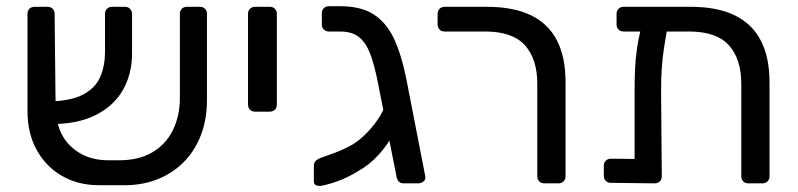

<svg xmlns="http://www.w3.org/2000/svg" viewBox="-20 -593 2580 621"><path d="M361.4 -74.6Q425.7 -73.8 470.5 -99.1Q515.2 -124.4 538.5 -170.8Q561.8 -217.1 561.8 -276.9V-548.3Q561.8 -558.4 568.2 -564.7Q574.6 -571 584.7 -571H626.5Q636.7 -571 643.1 -564.6Q649.4 -558.3 649.4 -548.1V-270.2Q649.4 -205.9 629.2 -154.4Q609 -102.9 572.1 -66.6Q535.2 -30.4 484.7 -11.4Q434.1 7.6 373.1 5.9H298.1Q233.1 5.9 181 -23.8Q128.9 -53.6 98.9 -107.6Q68.9 -161.6 68.9 -233.3V-548.1Q68.9 -558.3 75.3 -564.6Q81.7 -571 91.9 -571H133.6Q143.8 -571 150.2 -564.7Q156.6 -558.4 156.6 -548.3L159.8 -252.9Q159.8 -166.9 207.9 -120.7Q255.9 -74.6 329.6 -74.6ZM139.3 -191.6 137.1 -264.7Q210.6 -266.4 250 -287.8Q289.4 -309.2 304.5 -345Q319.6 -380.7 319.6 -423.9V-547.7Q319.6 -558.3 326 -564.6Q332.4 -571 342.6 -571H384.1Q394.3 -571 400.7 -564.4Q407.1 -557.9 407.1 -547.7V-419.8Q407.1 -354.7 378 -302.8Q349 -251 289.6 -220.9Q230.2 -190.8 139.3 -191.6Z M805.1 -231.9Q794.9 -231.9 788.6 -238.2Q782.2 -244.6 782.2 -254.8V-548.1Q782.2 -558.3 788.6 -564.6Q794.9 -571 805.1 -571H852.5Q862.7 -571 869.1 -564.6Q875.4 -558.3 875.4 -548.1V-254.8Q875.4 -244.6 869.1 -238.2Q862.7 -231.9 852.5 -231.9Z M1285.2 0Q1275 0 1269.4 -6.4Q1263.9 -12.7 1262.3 -22.9L1201.4 -329.9Q1190.8 -383.1 1177.5 -418.6Q1164.2 -454.1 1141.7 -472.6Q1119.1 -491.1 1080.3 -491.1H1043.9Q1033.7 -491.1 1027.3 -497.4Q1020.9 -503.8 1020.9 -514V-549.9Q1020.9 -560.1 1027.3 -566.5Q1033.7 -572.9 1043.9 -572.9H1081.3Q1147.6 -572.9 1188.8 -546.3Q1230 -519.8 1254.6 -467.1Q1279.1 -414.3 1294.7 -335.1L1355.5 -22.9Q1357.5 -12.7 1350.1 -6.4Q1342.7 0 1332.6 0ZM1156.4 -50.6Q1118.6 -26 1086.3 -12.5Q1054.1 1 1019.1 8Q1009.1 9 1002.1 6Q995.1 3 995.1 -7V-56.9Q995.1 -73.9 1016.1 -81.9Q1023.1 -84.9 1041.9 -91.2Q1060.8 -97.5 1082.7 -106.8Q1104.6 -116.2 1121.2 -126.2Q1146.3 -141.6 1170.3 -167.2Q1194.3 -192.7 1210.8 -220.6Q1227.3 -248.4 1227.1 -268.6L1285.1 -276.4Q1283.8 -232.7 1265.8 -189.1Q1247.9 -145.4 1219 -109.3Q1190.1 -73.1 1156.4 -50.6Z M1740.8 0Q1730.6 0 1724.2 -6.3Q1717.8 -12.6 1717.8 -22.7V-321.8Q1717.8 -402.1 1677.8 -446.6Q1637.8 -491.1 1548.7 -491.1H1418.3Q1408.1 -491.1 1401.8 -497.4Q1395.4 -503.8 1395.4 -514V-548.1Q1395.4 -558.3 1401.8 -564.6Q1408.1 -571 1418.3 -571H1553.9Q1640.4 -571 1696.9 -543.8Q1753.4 -516.6 1781.3 -462.4Q1809.2 -408.2 1809.2 -327V-22.9Q1809.2 -12.7 1802.8 -6.4Q1796.4 0 1786.2 0Z M1997.1 -491.1Q1986.9 -491.1 1980.6 -497.4Q1974.2 -503.8 1974.2 -514V-548.1Q1974.2 -558.3 1980.6 -564.6Q1986.9 -571 1997.1 -571H2213.7Q2300.2 -571 2356.7 -543.3Q2413.1 -515.7 2441 -461.4Q2468.9 -407.1 2468.9 -326.8V-22.9Q2468.9 -12.7 2462.6 -6.4Q2456.2 0 2446 0H2400.5Q2390.3 0 2383.9 -6.3Q2377.6 -12.6 2377.6 -22.7V-321.8Q2377.6 -402.1 2337.5 -446.6Q2297.5 -491.1 2208.5 -491.1ZM2086.9 -539.7H2112.2Q2127.4 -539.7 2134.7 -532.3Q2142.1 -524.9 2140.7 -514.1Q2133 -472.4 2127.7 -438.3Q2122.4 -404.1 2120.3 -370.3Q2118.2 -336.5 2118.2 -294.6L2120.5 -22.9Q2120.5 -12.7 2114.1 -6.4Q2107.7 0 2097.6 0L1955.8 -1.6Q1945.6 -1.6 1939.3 -8Q1932.9 -14.4 1932.9 -24.6V-56.7Q1932.9 -66.9 1939.3 -73.3Q1945.6 -79.7 1955.8 -79.7L2032.5 -78.9V-290.5Q2032.5 -331.8 2033.8 -366.3Q2035.1 -400.8 2040.3 -435.9Q2045.4 -471.1 2056.4 -514.9Q2059.4 -526.1 2065.6 -532.9Q2071.9 -539.7 2086.9 -539.7Z"/></svg>

Font: Rubik Light
Style: Regular
Weight: 300
Designer: Hubert and Fischer
Foundry: Hubert and Fischer
Version: Version 2.300;gftools[0.9.30]